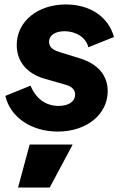

<svg xmlns="http://www.w3.org/2000/svg" viewBox="-20 -578 552 861"><path d="M239 12C371 12 463 -67 463 -169C463 -240 419 -292 336 -317L252 -343C228 -350 200 -361 200 -390C200 -421 229 -438 270 -438C319 -438 367 -410 376 -366L491 -412C466 -503 384 -558 275 -558C149 -558 55 -482 55 -376C55 -303 100 -248 180 -225L271 -199C290 -194 317 -183 317 -154C317 -126 292 -103 243 -103C184 -103 140 -137 117 -194L4 -148C26 -52 121 12 239 12ZM203 263 306 70H113L61 263Z"/></svg>

Font: Plus Jakarta Sans ExtraBold
Style: Italic
Weight: 800
Italic angle: -8°
Designer: Gumpita Rahayu
Foundry: Tokotype
Version: Version 2.071;gftools[0.9.30]